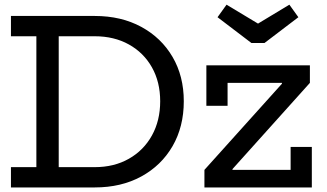

<svg xmlns="http://www.w3.org/2000/svg" viewBox="-20 -822 1436 842"><path d="M336 0V-89H395.5Q480.5 -89 545.2 -125.8Q610 -162.5 646.2 -227.8Q682.5 -293 682.5 -378Q682.5 -462.5 646.2 -526.8Q610 -591 545.2 -627Q480.5 -663 395.5 -663H336V-752H395.5Q511.5 -752 599.5 -704.2Q687.5 -656.5 736.8 -572.2Q786 -488 786 -378Q786 -266.5 736.8 -181.2Q687.5 -96 599.5 -48Q511.5 0 395.5 0ZM28 0V-89H139.5V-663H28V-752H367V-663H237.5V-89H367V0ZM876.5 -77 1216.5 -455V-482.5L1339 -458.5L999.5 -80.5V-50ZM1339 -535.5V-458.5H978V-358H885V-535.5ZM1254.5 -177.5H1347.5V0H876.5V-77H1254.5ZM1140 -633.5 1288.5 -746.5 1249 -801.5 1111.5 -718.5 973.5 -801.5 934 -746.5 1082.5 -633.5Z"/></svg>

Font: Hepta Slab ExtraLight Medium
Style: Regular
Weight: 500
Version: Version 1.100